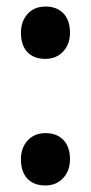

<svg xmlns="http://www.w3.org/2000/svg" viewBox="-20 -557 277 587"><path d="M119 10Q83 10 63.5 -11Q44 -32 44 -70Q44 -105 64.5 -127.5Q85 -150 119 -150Q154 -150 174 -129Q194 -108 194 -70Q194 -35 173 -12.5Q152 10 119 10ZM119 -377Q83 -377 63.5 -398Q44 -419 44 -457Q44 -492 64.5 -514.5Q85 -537 119 -537Q154 -537 174 -516Q194 -495 194 -457Q194 -422 173 -399.5Q152 -377 119 -377Z"/></svg>

Font: Readex Pro Medium
Style: Regular
Weight: 500
Designer: Bonnie Shaver-Troup, Thomas Jockin
Foundry: Lexend
Version: Version 1.204; ttfautohint (v1.8.4.7-5d5b)